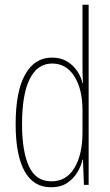

<svg xmlns="http://www.w3.org/2000/svg" viewBox="-20 -780 464 810"><path d="M195 10Q121 10 83.5 -58Q46 -126 46 -256Q46 -394 86 -465.5Q126 -537 199 -537Q237 -537 263.5 -520.5Q290 -504 306.5 -479Q323 -454 328 -429H330Q329 -448 328.5 -464.5Q328 -481 328 -497V-760H354V0H334L330 -106H328Q322 -79 306 -52.5Q290 -26 263 -8Q236 10 195 10ZM197 -15Q260 -15 294 -71.5Q328 -128 328 -221V-315Q328 -403 294 -457.5Q260 -512 200 -512Q138 -512 105.5 -447Q73 -382 73 -256Q73 -142 102 -78.5Q131 -15 197 -15Z"/></svg>

Font: Noto Sans Thai Looped ExtraCondensed Thin
Style: Regular
Weight: 100
Width: 2
Designer: Sasikarn Vongin, Ben Mitchell
Foundry: The Fontpad Ltd
Version: Version 1.001; ttfautohint (v1.8.4.7-5d5b)